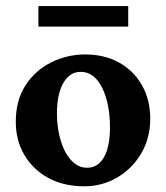

<svg xmlns="http://www.w3.org/2000/svg" viewBox="-20 -620 561 647"><path d="M263.7 7.8Q195.3 7.8 143.6 -20Q91.8 -47.9 62.5 -97.2Q33.2 -146.5 33.2 -210Q33.2 -282.2 66.4 -333Q99.6 -383.8 153.3 -410.2Q207 -436.5 267.6 -436.5Q332 -436.5 381.3 -409.2Q430.7 -381.8 458.5 -332.5Q486.3 -283.2 486.3 -219.7Q486.3 -155.3 456.5 -104Q426.8 -52.7 376 -22.5Q325.2 7.8 263.7 7.8ZM273.4 -54.7Q297.9 -54.7 314.9 -70.3Q332 -85.9 341.3 -116.2Q350.6 -146.5 350.6 -188.5Q350.6 -272.5 323.7 -325.2Q296.9 -377.9 252 -377.9Q214.8 -377.9 193.4 -340.3Q171.9 -302.7 171.9 -238.3Q171.9 -186.5 185.1 -144.5Q198.2 -102.5 221.2 -78.6Q244.1 -54.7 273.4 -54.7ZM109.4 -599.6H412.1V-530.3H109.4Z"/></svg>

Font: Crimson Pro
Style: Bold
Weight: 700
Designer: Jacques Le Bailly
Foundry: Baron von Fonthausen
Version: Version 1.003